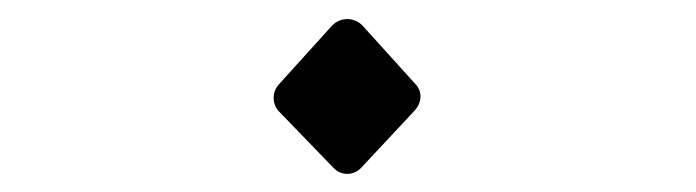

<svg xmlns="http://www.w3.org/2000/svg" viewBox="-20 -506 740 204"><path d="M364 -328 421 -389C428 -397 429 -408 422 -416L365 -479C356 -488 342 -488 333 -479L276 -416C269 -408 269 -396 276 -388L334 -328C342 -319 356 -319 364 -328Z"/></svg>

Font: Kawkab Mono Light
Style: Regular
Weight: 300
Monospace: yes
Designer: Abdullah Arif
Foundry: Abdullah Arif
Version: Version 1.000;PS 000.500;hotconv 1.0.88;makeotf.lib2.5.64775